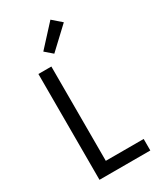

<svg xmlns="http://www.w3.org/2000/svg" viewBox="-239 -1069 979 1155"><g transform="rotate(-30 250.0 -491.0)"><path d="M93 0V-735H183V-80H446V0ZM237 -793 186 -837 319 -982 381 -928Z"/></g></svg>

Font: Iosevka SS04 Medium
Style: Regular
Weight: 500
Monospace: yes
Designer: Belleve Invis
Foundry: Belleve Invis
Version: Version 19.0.0; ttfautohint (v1.8.4)